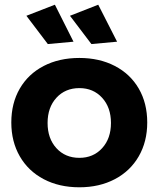

<svg xmlns="http://www.w3.org/2000/svg" viewBox="-20 -789 672 815"><path d="M605 -269Q605 -188 569 -125.5Q533 -63 467.5 -28.5Q402 6 317 6Q231 6 165.5 -28.5Q100 -63 64 -125.5Q28 -188 28 -269Q28 -351 64 -413Q100 -475 165.5 -509Q231 -543 317 -543Q402 -543 467.5 -509Q533 -475 569 -413Q605 -351 605 -269ZM317 -119Q376 -119 413.5 -160Q451 -201 451 -267Q451 -333 413.5 -374Q376 -415 317 -415Q257 -415 219.5 -374Q182 -333 182 -267Q182 -201 219.5 -160Q257 -119 317 -119ZM213 -769 292 -612 183 -602 92 -722ZM397 -769 477 -612 368 -602 277 -722Z"/></svg>

Font: Argentum Sans SemiBold
Style: Regular
Weight: 600
Designer: Julieta Ulanovsky (Modified by Cristiano Sobral)
Foundry: Julieta Ulanovsky
Version: Version 5.001;November 22, 2018;FontCreator 11.5.0.2425 64-b